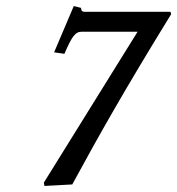

<svg xmlns="http://www.w3.org/2000/svg" viewBox="-20 -602 586 635"><path d="M250 -497H435L125 2L127 13L219 8C306 -152 389 -300 546 -555L544 -563H259C250 -563 248 -570 248 -576L224 -582L159 -429L193 -424C218 -482 229 -497 250 -497Z"/></svg>

Font: Linux Libertine O
Style: Bold Italic
Weight: 700
Italic angle: -11.5°
Designer: Philipp H. Poll
Foundry: Philipp H. Poll
Version: Version 4.1.0